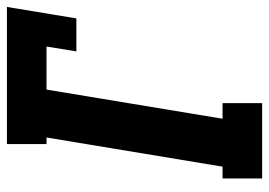

<svg xmlns="http://www.w3.org/2000/svg" viewBox="-131 -644 775 553"><g transform="rotate(-90 256.5 -367.5)"><path d="M19 0V-114H53L137 -621H118V-735H513L480 -535H385L399 -621H275L191 -114H236V0Z"/></g></svg>

Font: Iosevka Slab Heavy
Style: Italic
Weight: 900
Italic angle: -9°
Monospace: yes
Designer: Belleve Invis
Foundry: Belleve Invis
Version: Version 11.1.0; ttfautohint (v1.8.3)